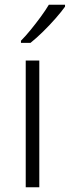

<svg xmlns="http://www.w3.org/2000/svg" viewBox="-20 -786 293 806"><path d="M145 0H88V-532H145ZM253 -758Q238 -737 213.5 -709Q189 -681 161 -653.5Q133 -626 108 -606H68V-615Q87 -634 109 -661Q131 -688 151.5 -716Q172 -744 185 -766H253Z"/></svg>

Font: Noto Sans Thai Looped Light
Style: Regular
Weight: 300
Designer: Sasikarn Vongin, Ben Mitchell
Foundry: The Fontpad Ltd
Version: Version 1.001; ttfautohint (v1.8.4.7-5d5b)